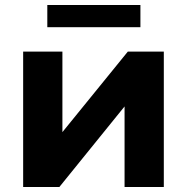

<svg xmlns="http://www.w3.org/2000/svg" viewBox="-20 -743 743 763"><path d="M72 -538H228V-218L488 -538H631V0H475V-320L216 0H72ZM168 -723H538V-635H168Z"/></svg>

Font: Chess Sans
Style: Bold
Weight: 700
Designer: Wolf Bōese
Foundry: Wolf Bōese
Version: Version 7.223